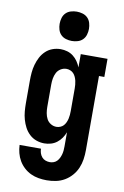

<svg xmlns="http://www.w3.org/2000/svg" viewBox="-104 -824 709 1096"><g transform="rotate(10 250.0 -276.0)"><path d="M247 213Q223 213 199.5 209Q176 205 154.5 195Q133 185 115 168.5Q97 152 85 131.5Q73 111 67 88Q61 65 60 41H184Q184 54 188 66.5Q192 79 200.5 89Q209 99 221.5 103.5Q234 108 247 108Q258 108 269 104Q280 100 288 91.5Q296 83 301 72.5Q306 62 309 51Q312 40 313 28.5Q314 17 314 5V-77Q307 -59 296 -43Q285 -27 269.5 -15Q254 -3 235 2.5Q216 8 197 8Q173 8 150.5 0Q128 -8 110.5 -24.5Q93 -41 82 -62Q71 -83 64.5 -106Q58 -129 56 -152.5Q54 -176 54 -200V-330Q54 -354 56 -377.5Q58 -401 64.5 -424Q71 -447 82 -468Q93 -489 110.5 -505.5Q128 -522 150.5 -530Q173 -538 197 -538Q216 -538 235 -532.5Q254 -527 269.5 -515Q285 -503 296 -487Q307 -471 314 -453V-530H469V-425H438V5Q438 32 434 58.5Q430 85 419.5 109.5Q409 134 391 154.5Q373 175 350 188.5Q327 202 300.5 207.5Q274 213 247 213ZM249 -97Q260 -97 271 -101.5Q282 -106 289.5 -114Q297 -122 302 -133Q307 -144 309.5 -155Q312 -166 313 -177.5Q314 -189 314 -200V-330Q314 -341 313 -352.5Q312 -364 309.5 -375Q307 -386 302 -397Q297 -408 289.5 -416Q282 -424 271 -428.5Q260 -433 249 -433Q231 -433 215.5 -423.5Q200 -414 192 -398.5Q184 -383 181 -365.5Q178 -348 178 -330V-200Q178 -182 181 -164.5Q184 -147 192 -131.5Q200 -116 215.5 -106.5Q231 -97 249 -97ZM250 -595Q233 -595 216 -600Q199 -605 187 -617Q175 -629 170 -646Q165 -663 165 -680Q165 -697 170 -714Q175 -731 187 -743Q199 -755 216 -760Q233 -765 250 -765Q267 -765 284 -760Q301 -755 313 -743Q325 -731 330 -714Q335 -697 335 -680Q335 -663 330 -646Q325 -629 313 -617Q301 -605 284 -600Q267 -595 250 -595Z"/></g></svg>

Font: Iosevka Slab Extrabold
Style: Regular
Weight: 800
Monospace: yes
Designer: Belleve Invis
Foundry: Belleve Invis
Version: Version 11.1.1; ttfautohint (v1.8.3)